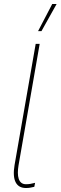

<svg xmlns="http://www.w3.org/2000/svg" viewBox="-20 -940 304 963"><path d="M110 3C126 3 135 1 152 -3L156 -23C137 -18 126 -16 110 -16C72 -16 64 -57 73 -111L179 -720H159L53 -112C40 -35 62 3 110 3ZM264 -920H242L171 -784H188Z"/></svg>

Font: Fixel Text 20240404 Thin
Style: Italic
Weight: 100
Width: 4
Italic angle: -10°
Designer: AlfaBravo + MacPaw
Foundry: Kyrylo Tkachov, Marchela Mozhyna, Serhii Makarenko, Maria Weinstein, Zakhar Kryvoshyya
Version: Version 1.211;Glyphs 3.2 (3225)